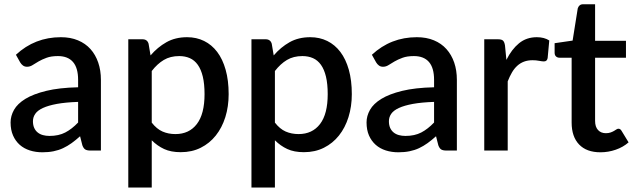

<svg xmlns="http://www.w3.org/2000/svg" viewBox="-20 -690 2908 880"><path d="M338 -223Q280.5 -221 241 -213.8Q201.5 -206.5 177 -195.2Q152.5 -184 141.8 -168.5Q131 -153 131 -134.5Q131 -116.5 136.8 -103.8Q142.5 -91 152.8 -82.8Q163 -74.5 176.8 -70.8Q190.5 -67 207 -67Q249 -67 279.2 -82.8Q309.5 -98.5 338 -128.5ZM53 -439Q139.5 -519.5 259 -519.5Q303 -519.5 337.2 -505.2Q371.5 -491 394.8 -465Q418 -439 430.2 -403.2Q442.5 -367.5 442.5 -324V0H394.5Q379 0 371 -4.8Q363 -9.5 357.5 -24L347 -65.5Q327.5 -48 308.5 -34.2Q289.5 -20.5 269.2 -11Q249 -1.5 225.8 3.2Q202.5 8 174.5 8Q143.5 8 116.8 -0.5Q90 -9 70.5 -26.2Q51 -43.5 39.8 -69Q28.5 -94.5 28.5 -129Q28.5 -158.5 44.2 -186.5Q60 -214.5 96.2 -236.8Q132.5 -259 191.8 -273.5Q251 -288 338 -290V-324Q338 -379 314.5 -406Q291 -433 245.5 -433Q214.5 -433 193.5 -425.2Q172.5 -417.5 157 -408.5Q141.5 -399.5 129.5 -391.8Q117.5 -384 104 -384Q93 -384 85.2 -389.8Q77.5 -395.5 72.5 -404Z M675.5 -128Q698 -99 724.8 -87.2Q751.5 -75.5 784 -75.5Q847 -75.5 882.2 -121.5Q917.5 -167.5 917.5 -258.5Q917.5 -305.5 909.5 -338.8Q901.5 -372 886.5 -393Q871.5 -414 850 -423.5Q828.5 -433 801.5 -433Q760.5 -433 730.8 -415.2Q701 -397.5 675.5 -364.5ZM670 -436Q702 -473.5 742.8 -496.5Q783.5 -519.5 837.5 -519.5Q880.5 -519.5 915.5 -502.2Q950.5 -485 975.5 -452Q1000.5 -419 1014.2 -370.2Q1028 -321.5 1028 -258.5Q1028 -202 1012.8 -153.2Q997.5 -104.5 969 -68.8Q940.5 -33 900 -12.8Q859.5 7.5 808.5 7.5Q763.5 7.5 732.2 -7Q701 -21.5 675.5 -47V169.5H568V-510H633Q655 -510 661 -489.5Z M1240 -128Q1262.5 -99 1289.2 -87.2Q1316 -75.5 1348.5 -75.5Q1411.5 -75.5 1446.8 -121.5Q1482 -167.5 1482 -258.5Q1482 -305.5 1474 -338.8Q1466 -372 1451 -393Q1436 -414 1414.5 -423.5Q1393 -433 1366 -433Q1325 -433 1295.2 -415.2Q1265.5 -397.5 1240 -364.5ZM1234.5 -436Q1266.5 -473.5 1307.2 -496.5Q1348 -519.5 1402 -519.5Q1445 -519.5 1480 -502.2Q1515 -485 1540 -452Q1565 -419 1578.8 -370.2Q1592.5 -321.5 1592.5 -258.5Q1592.5 -202 1577.2 -153.2Q1562 -104.5 1533.5 -68.8Q1505 -33 1464.5 -12.8Q1424 7.5 1373 7.5Q1328 7.5 1296.8 -7Q1265.5 -21.5 1240 -47V169.5H1132.5V-510H1197.5Q1219.5 -510 1225.5 -489.5Z M1969.5 -223Q1912 -221 1872.5 -213.8Q1833 -206.5 1808.5 -195.2Q1784 -184 1773.2 -168.5Q1762.5 -153 1762.5 -134.5Q1762.5 -116.5 1768.2 -103.8Q1774 -91 1784.2 -82.8Q1794.5 -74.5 1808.2 -70.8Q1822 -67 1838.5 -67Q1880.5 -67 1910.8 -82.8Q1941 -98.5 1969.5 -128.5ZM1684.5 -439Q1771 -519.5 1890.5 -519.5Q1934.5 -519.5 1968.8 -505.2Q2003 -491 2026.2 -465Q2049.5 -439 2061.8 -403.2Q2074 -367.5 2074 -324V0H2026Q2010.5 0 2002.5 -4.8Q1994.5 -9.5 1989 -24L1978.5 -65.5Q1959 -48 1940 -34.2Q1921 -20.5 1900.8 -11Q1880.5 -1.5 1857.2 3.2Q1834 8 1806 8Q1775 8 1748.2 -0.5Q1721.5 -9 1702 -26.2Q1682.5 -43.5 1671.2 -69Q1660 -94.5 1660 -129Q1660 -158.5 1675.8 -186.5Q1691.5 -214.5 1727.8 -236.8Q1764 -259 1823.2 -273.5Q1882.5 -288 1969.5 -290V-324Q1969.5 -379 1946 -406Q1922.5 -433 1877 -433Q1846 -433 1825 -425.2Q1804 -417.5 1788.5 -408.5Q1773 -399.5 1761 -391.8Q1749 -384 1735.5 -384Q1724.5 -384 1716.8 -389.8Q1709 -395.5 1704 -404Z M2301 -415.5Q2325 -464 2359 -491.8Q2393 -519.5 2440.5 -519.5Q2457 -519.5 2471.5 -515.8Q2486 -512 2497.5 -504.5L2490 -423.5Q2488 -415 2483.8 -411.8Q2479.5 -408.5 2472.5 -408.5Q2465 -408.5 2451 -411.2Q2437 -414 2421.5 -414Q2399 -414 2381.8 -407.5Q2364.5 -401 2350.8 -388.5Q2337 -376 2326.5 -358Q2316 -340 2307 -317V0H2199.5V-510H2262Q2279 -510 2285.5 -503.8Q2292 -497.5 2294.5 -482Z M2732 8Q2668.5 8 2634.2 -27.8Q2600 -63.5 2600 -128.5V-425.5H2544Q2535 -425.5 2528.5 -431.2Q2522 -437 2522 -448.5V-492L2604.5 -504L2628 -651.5Q2630.5 -660 2636.5 -665.2Q2642.5 -670.5 2652.5 -670.5H2707.5V-503H2849V-425.5H2707.5V-136Q2707.5 -108.5 2721 -94Q2734.5 -79.5 2757 -79.5Q2769.5 -79.5 2778.5 -82.8Q2787.5 -86 2794 -89.8Q2800.5 -93.5 2805.2 -96.8Q2810 -100 2814.5 -100Q2823.5 -100 2829 -90L2861 -37.5Q2836 -15.5 2802 -3.8Q2768 8 2732 8Z"/></svg>

Font: Lato SemiBold
Style: Regular
Weight: 600
Designer: Lukasz Dziedzic with Adam Twardoch and Botio Nikoltchev
Foundry: tyPoland Lukasz Dziedzic
Version: Version 2.015; 2015-08-06; http://www.latofonts.com/